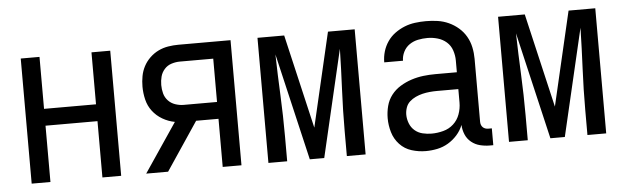

<svg xmlns="http://www.w3.org/2000/svg" viewBox="-40 -658 2581 795"><g transform="rotate(-5 1250.0 -260.0)"><path d="M64 0V-520H142V-304H358V-520H436V0H358V-234H142V0Z M540 0 677 -203Q650 -208 626 -222Q602 -236 585.5 -257.5Q569 -279 562.5 -306Q556 -333 556 -360Q556 -382 560 -403.5Q564 -425 574 -444Q584 -463 600 -478.5Q616 -494 635.5 -503.5Q655 -513 676.5 -516.5Q698 -520 719 -520H936V0H858V-200H765L631 0ZM719 -270H858V-450H719Q702 -450 684.5 -444.5Q667 -439 655 -425.5Q643 -412 638.5 -395Q634 -378 634 -360Q634 -342 638.5 -325Q643 -308 655 -295Q667 -282 684.5 -276Q702 -270 719 -270Z M1048 0V-520H1159L1250 -129L1341 -520H1452V0H1374V-104Q1374 -189 1378 -274Q1382 -359 1384 -445L1280 0H1220L1116 -445Q1118 -359 1122 -274Q1126 -189 1126 -104V0Z M1702 8Q1672 8 1643 -1Q1614 -10 1593.5 -32Q1573 -54 1564.5 -83Q1556 -112 1556 -141Q1556 -167 1562.5 -192Q1569 -217 1584.5 -237Q1600 -257 1622 -270.5Q1644 -284 1668.5 -292Q1693 -300 1718 -303Q1743 -306 1769 -306H1858V-355Q1858 -376 1851 -397Q1844 -418 1828 -432Q1812 -446 1791 -452Q1770 -458 1749 -458Q1729 -458 1709.5 -454Q1690 -450 1674 -439Q1658 -428 1649 -410Q1640 -392 1640 -373H1562Q1562 -396 1568.5 -418Q1575 -440 1588 -459Q1601 -478 1619.5 -491.5Q1638 -505 1659 -513.5Q1680 -522 1703 -525Q1726 -528 1749 -528Q1773 -528 1797 -524.5Q1821 -521 1843 -511Q1865 -501 1883.5 -485Q1902 -469 1914 -448Q1926 -427 1931 -403Q1936 -379 1936 -355V-93Q1936 -87 1938 -81Q1940 -75 1944.5 -70.5Q1949 -66 1955 -64Q1961 -62 1967 -62H1982V8H1967Q1947 8 1927 3Q1907 -2 1891 -15Q1875 -28 1867 -47Q1859 -66 1858 -87Q1849 -64 1832.5 -45.5Q1816 -27 1795 -14.5Q1774 -2 1750 3Q1726 8 1702 8ZM1732 -62Q1756 -62 1780.5 -68.5Q1805 -75 1823 -91.5Q1841 -108 1849.5 -131.5Q1858 -155 1858 -180V-236H1769Q1754 -236 1738.5 -234.5Q1723 -233 1708.5 -229.5Q1694 -226 1680 -219.5Q1666 -213 1655 -203Q1644 -193 1639 -178.5Q1634 -164 1634 -149Q1634 -131 1641 -113Q1648 -95 1662 -83Q1676 -71 1694.5 -66.5Q1713 -62 1732 -62Z M2048 0V-520H2159L2250 -129L2341 -520H2452V0H2374V-104Q2374 -189 2378 -274Q2382 -359 2384 -445L2280 0H2220L2116 -445Q2118 -359 2122 -274Q2126 -189 2126 -104V0Z"/></g></svg>

Font: Iosevka Algr
Style: Regular
Weight: 400
Monospace: yes
Designer: Belleve Invis
Foundry: Belleve Invis
Version: Version 26.0.2; ttfautohint (v1.8.3)